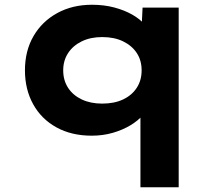

<svg xmlns="http://www.w3.org/2000/svg" viewBox="-20 -562 921 808"><path d="M571 226V-141L606 -128Q602 -102 581.5 -78Q561 -54 528.5 -34.5Q496 -15 454.5 -3Q413 9 366 9Q281 9 217.5 -26Q154 -61 119.5 -123.5Q85 -186 85 -266Q85 -348 121 -410Q157 -472 221 -507Q285 -542 367 -542Q418 -542 461 -530.5Q504 -519 536.5 -500.5Q569 -482 588.5 -459Q608 -436 610 -411L574 -405L580 -530H732V226ZM410 -126Q461 -126 498 -143.5Q535 -161 555.5 -192.5Q576 -224 576 -266Q576 -308 555.5 -339Q535 -370 498 -388Q461 -406 410 -406Q361 -406 324 -388Q287 -370 266.5 -338.5Q246 -307 246 -266Q246 -224 266.5 -192.5Q287 -161 324 -143.5Q361 -126 410 -126Z"/></svg>

Font: Lexend Mega
Style: Bold
Weight: 700
Version: Version 1.007